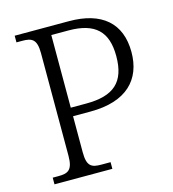

<svg xmlns="http://www.w3.org/2000/svg" viewBox="-107 -803 803 891"><g transform="rotate(-15 294.5 -357.0)"><path d="M45 0H323V-32H279C233 -32 210 -41 210 -109V-283H294C468 -283 549 -369 549 -501C549 -640 463 -714 306 -714H45V-682H73C118 -682 142 -672 142 -605V-111C142 -42 118 -32 73 -32H45ZM210 -324V-673H292C421 -673 476 -618 476 -501C476 -376 417 -324 284 -324Z"/></g></svg>

Font: Noto Serif Light
Style: Regular
Weight: 300
Designer: Monotype Design Team
Foundry: Monotype Imaging Inc.
Version: Version 2.013